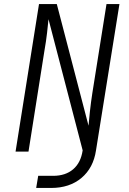

<svg xmlns="http://www.w3.org/2000/svg" viewBox="-20 -750 640 950"><path d="M159 180 169 120H243Q304 120 342 87.5Q380 55 389 -6L220 -655Q218 -632 213 -588.5Q208 -545 200 -500L121 0H57L173 -730H261L418 -128Q420 -154 425 -199.5Q430 -245 437 -290L507 -730H571L455 -6Q442 81 383 130.5Q324 180 233 180Z"/></svg>

Font: NKDuy Mono ExtraLight
Style: Italic
Weight: 200
Italic angle: -9°
Monospace: yes
Designer: NKDuy
Foundry: NKDuy
Version: Version 2.251; ttfautohint (v1.8.4.7-5d5b)